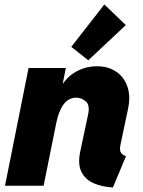

<svg xmlns="http://www.w3.org/2000/svg" viewBox="-20 -832 640 860"><path d="M485.8 7.8Q436 4.9 398.7 -11.7Q361.3 -28.3 344.5 -62.7Q327.6 -97.2 339.4 -153.3L374.5 -318.4Q383.8 -360.8 364.5 -377.7Q345.2 -394.5 321.8 -394.5Q299.3 -394.5 282 -381.8Q264.6 -369.1 252.2 -343.8Q239.7 -318.4 231.9 -280.3L175.3 0H2.4L107.9 -527.3H274.9L261.2 -458H281.7L235.8 -406.2Q261.7 -473.6 309.6 -504.4Q357.4 -535.2 414.6 -535.2Q463.9 -535.2 499.5 -511.5Q535.2 -487.8 550.5 -444.6Q565.9 -401.4 553.2 -342.8L520 -185.5Q514.2 -158.7 522 -147.7Q529.8 -136.7 544.4 -132.8ZM375.5 -562 299.3 -622.1 447.3 -812 543.5 -719.7Z"/></svg>

Font: Reddit Sans Black
Style: Italic
Weight: 900
Italic angle: -11.25°
Designer: Stephen Hutchings
Version: Version 1.013